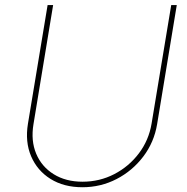

<svg xmlns="http://www.w3.org/2000/svg" viewBox="-20 -748 759 778"><path d="M314 10.7Q238.8 10.7 184.8 -22.9Q130.9 -56.6 106 -115Q81.1 -173.3 93.3 -247.1L172.9 -727.5H195.3L115.7 -245.1Q104.5 -177.7 126.7 -125Q148.9 -72.3 197.8 -42Q246.6 -11.7 314.5 -11.7Q383.8 -11.7 443.1 -42.5Q502.4 -73.2 542.7 -126.5Q583 -179.7 594.2 -247.1L673.8 -727.5H696.3L616.7 -245.1Q604.5 -171.4 560.5 -113.5Q516.6 -55.7 452.4 -22.5Q388.2 10.7 314 10.7Z"/></svg>

Font: Inter Thin
Style: Italic
Weight: 250
Italic angle: -9.3988°
Designer: Rasmus Andersson
Foundry: rsms
Version: Version 4.001;git-66647c0bb